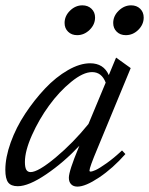

<svg xmlns="http://www.w3.org/2000/svg" viewBox="-23 -690 561 723"><path d="M450.7 -557.6Q429.7 -557.6 416.5 -570.6Q403.3 -583.5 403.3 -603.5Q403.3 -629.9 424.1 -649.9Q444.8 -669.9 470.7 -669.9Q491.7 -669.9 504.9 -657Q518.1 -644 518.1 -624Q518.1 -597.7 497.8 -577.6Q477.5 -557.6 450.7 -557.6ZM267.6 -557.6Q246.6 -557.6 233.4 -570.6Q220.2 -583.5 220.2 -603.5Q220.2 -629.9 240.7 -649.9Q261.2 -669.9 287.1 -669.9Q308.1 -669.9 321.5 -657Q335 -644 335 -624Q335 -597.7 314.5 -577.6Q293.9 -557.6 267.6 -557.6ZM43.9 11.2Q18.6 11.2 7.8 -2.9Q-2.9 -17.1 -2.9 -50.3Q-2.9 -97.2 17.3 -153.6Q37.6 -210 71.8 -261.7Q106 -313.5 146.7 -356.7Q187.5 -399.9 232.7 -425.8Q277.8 -451.7 316.4 -451.7Q367.2 -451.7 386.7 -407.2L414.1 -473.1L469.2 -433.6L343.8 -130.4Q314 -59.6 314 -47.9Q314 -43.9 317.9 -43.9Q324.2 -43.9 337.4 -49.8Q350.6 -55.7 377.9 -75Q405.3 -94.2 436.5 -123.5L449.2 -109.9Q401.9 -56.2 350.3 -21.7Q298.8 12.7 268.6 12.7Q253.4 12.7 244.9 3.9Q236.3 -4.9 236.3 -20.5Q236.3 -45.9 272.9 -133.8L275.9 -141.1Q217.3 -78.6 151.1 -33.7Q85 11.2 43.9 11.2ZM70.8 -80.1Q70.8 -60.1 75.9 -51Q81.1 -42 92.3 -42Q120.6 -42 186.5 -96.9Q252.4 -151.9 310.1 -223.1L375 -378.9Q359.9 -418.5 323.7 -418.5Q290 -418.5 244.9 -381.6Q199.7 -344.7 161.9 -292.7Q124 -240.7 97.4 -181.2Q70.8 -121.6 70.8 -80.1Z"/></svg>

Font: Elstob 10pt
Style: Italic
Weight: 400
Italic angle: -20°
Designer: Peter S. Baker
Version: Version 1.015